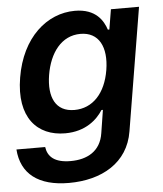

<svg xmlns="http://www.w3.org/2000/svg" viewBox="-54 -600 733 863"><g transform="rotate(-5 312.5 -169.0)"><path d="M222.7 215.9C370.7 215.9 490.4 148.8 513.1 8.9L604.8 -545.5H478L463.1 -455.3H456.3C443.2 -494.7 411.9 -552.6 315.7 -552.6C189.6 -552.6 74.2 -453.8 44.7 -274.9C14.9 -96.6 99.1 -7.8 225.1 -7.8C318.9 -7.8 370.7 -57.9 396.3 -98H402.7L386.4 5.3C374.3 86.3 313.2 118.6 238.6 118.6C166.2 118.6 135.7 89.8 129.6 45.8L0 45.5C7.8 156.2 84.9 215.9 222.7 215.9ZM175.4 -275.2C191.8 -374.3 245.7 -447.1 331.7 -447.1C414.4 -447.1 450.3 -378.6 433.6 -275.2C416.5 -171.2 358 -108.7 275.6 -108.7C190.3 -108.7 159.4 -176.1 175.4 -275.2Z"/></g></svg>

Font: Margiela Sans Semi Bold
Style: Italic
Weight: 600
Italic angle: -9.39999°
Designer: Stefan Endress, Andreas Faust
Version: Version 1.100;FEAKit 1.0